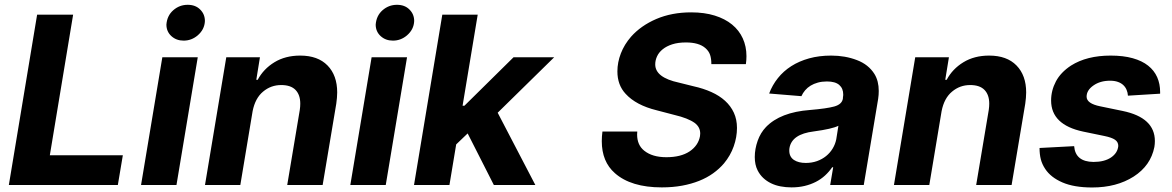

<svg xmlns="http://www.w3.org/2000/svg" viewBox="-20 -790 5006 820"><path d="M483.3 0H17.8L138.5 -727.3H292.3L192.8 -126.8H504.6Z M764.2 -616.5Q733.3 -616.5 712 -635.7Q690.7 -655.2 690.7 -685Q693.5 -723 719.8 -746.1Q746.4 -769.5 781.6 -769.5Q815 -769.5 834.9 -749.3Q855.1 -729.4 855.1 -700.3Q853.7 -664.1 824.2 -638.8Q797.9 -616.5 764.2 -616.5ZM733.7 0H582.4L673.3 -545.5H824.6Z M1358 0H1206.7L1260.3 -320.3Q1262.4 -334.5 1262.4 -347.3Q1262.4 -384.9 1242.2 -405.9Q1221.9 -426.8 1181.1 -426.8Q1137.1 -426.8 1103.7 -398.8Q1070 -371.1 1058.9 -315.3L1006.4 0H855.5L946.4 -545.5H1090.2L1074.6 -449.2H1080.6Q1105.5 -495.7 1152 -524.1Q1198.5 -552.6 1262.1 -552.6Q1337.7 -552.6 1378.9 -510.3Q1420.1 -468 1420.1 -395.2Q1420.1 -383.9 1419 -372Q1418 -360.1 1416.2 -347.3Z M1658 -616.5Q1627.1 -616.5 1605.8 -635.7Q1584.5 -655.2 1584.5 -685Q1587.4 -723 1613.6 -746.1Q1640.3 -769.5 1675.4 -769.5Q1708.8 -769.5 1728.7 -749.3Q1748.9 -729.4 1748.9 -700.3Q1747.5 -664.1 1718 -638.8Q1691.8 -616.5 1658 -616.5ZM1627.5 0H1476.2L1567.1 -545.5H1718.4Z M2266.3 0H2089.1L1977.3 -220.2L1928.3 -173.3L1899.5 0H1748.2L1869 -727.3H2020.2L1955.6 -338.4H1963.4L2173.3 -545.5H2346.9L2105.5 -308.6Z M2806.5 10.3Q2674.7 10.3 2606.2 -50.4Q2550.1 -99.4 2550.1 -187.1Q2550.1 -197.1 2550.8 -207.2Q2551.5 -217.3 2552.9 -228.3H2701.7L2701 -215.6Q2701 -170.5 2731.5 -146.3Q2766 -118.6 2826 -118.6Q2887.4 -118.6 2924.7 -143.1Q2962 -168 2969.5 -208.1Q2970.5 -213.8 2970.5 -219.8Q2970.5 -247.2 2947.1 -264.9Q2918.3 -285.5 2860.8 -299L2784.8 -318.9Q2696.4 -340.6 2652 -389.2Q2616.8 -426.8 2616.8 -485.1Q2616.8 -523.8 2631.6 -562Q2646.3 -600.1 2675.1 -633.2Q2717 -680.4 2782.7 -708.8Q2849.1 -737.2 2931.8 -737.2Q2988.6 -737.2 3032.5 -723.5Q3076.3 -709.9 3106.5 -685.2Q3136.7 -660.5 3152.3 -626.1Q3168 -591.6 3168 -550.1Q3168 -541.9 3167.4 -533.4Q3166.9 -524.9 3165.5 -516H3018.1Q3018.1 -539.4 3012.6 -555.8Q3007.1 -572.1 2992.2 -584.9Q2964.8 -608.7 2909.4 -608.7Q2875.7 -608.7 2851 -600.7Q2826.3 -592.7 2810.2 -579.5Q2794 -566.4 2786.2 -549.5Q2778.4 -532.7 2778.4 -514.9Q2778.4 -458.8 2879.6 -437.1L2942.1 -421.5Q2984 -412.3 3018.3 -396.8Q3052.6 -381.4 3076.7 -359.4Q3100.9 -337.4 3114.2 -308.6Q3127.5 -279.8 3127.5 -243.6Q3127.5 -204.2 3113.6 -165Q3099.8 -125.7 3072.1 -92.3Q3052.2 -68.9 3025.7 -49.9Q2999.3 -30.9 2965.9 -17.6Q2932.5 -4.3 2892.8 3Q2853 10.3 2806.5 10.3Z M3360.4 10.3Q3335.9 10.3 3313.7 6Q3291.5 1.8 3272.9 -7.3Q3254.3 -16.3 3239.7 -30Q3225.1 -43.7 3215.6 -62.5Q3203.5 -86.3 3203.5 -119.3Q3203.5 -153.8 3215.9 -188.9Q3228 -223 3251.4 -247.5Q3312.5 -310.7 3439.3 -320.3Q3510.7 -326.3 3543 -335.2Q3576.3 -344.5 3579.9 -369.3Q3579.9 -372.2 3580.1 -374.3Q3580.3 -376.4 3580.6 -378.2Q3581 -380 3581.1 -381.9Q3581.3 -383.9 3581.3 -386.4Q3581.3 -412.3 3564.3 -427.2Q3547.2 -442.1 3511.7 -442.1Q3490.4 -442.1 3473 -437.3Q3455.6 -432.5 3441.9 -424.2Q3428.3 -415.8 3418.5 -404.3Q3408.7 -392.8 3402.7 -379.3L3264.9 -390.6Q3278.4 -426.5 3302.2 -456.3Q3326 -486.2 3359.4 -507.5Q3392.8 -528.8 3435.5 -540.7Q3478.3 -552.6 3529.8 -552.6Q3589.8 -552.6 3639.6 -533.4Q3689.3 -514.6 3714.8 -473.7Q3733 -443.9 3733 -401.6Q3733 -393.5 3732.4 -385.1Q3731.9 -376.8 3730.5 -367.9L3669 0H3525.6L3538.4 -75.6H3534.1Q3521 -56.5 3503.6 -40.5Q3486.2 -24.5 3464.3 -13.3Q3442.5 -2.1 3416.5 4.1Q3390.6 10.3 3360.4 10.3ZM3421.2 -94.1Q3447.1 -94.1 3469.1 -101.9Q3491.1 -109.7 3508 -123.4Q3524.9 -137.1 3536 -155.4Q3547.2 -173.7 3551.5 -195L3560.7 -252.8Q3534.1 -239.3 3455.6 -228.7Q3361.5 -217.3 3351.6 -157.3Q3351.2 -154.5 3351 -151.8Q3350.9 -149.1 3350.9 -146.7Q3350.9 -120.4 3370.7 -106.9Q3390.3 -94.1 3421.2 -94.1Z M4300.4 0H4149.1L4202.8 -320.3Q4204.9 -334.5 4204.9 -347.3Q4204.9 -384.9 4184.7 -405.9Q4164.4 -426.8 4123.6 -426.8Q4079.5 -426.8 4046.2 -398.8Q4012.4 -371.1 4001.4 -315.3L3948.9 0H3797.9L3888.8 -545.5H4032.7L4017 -449.2H4023.1Q4047.9 -495.7 4094.5 -524.1Q4141 -552.6 4204.5 -552.6Q4280.2 -552.6 4321.4 -510.3Q4362.6 -468 4362.6 -395.2Q4362.6 -383.9 4361.5 -372Q4360.4 -360.1 4358.7 -347.3Z M4644.5 10.7Q4567.5 10.7 4517.6 -10.8Q4467.7 -32.3 4443.9 -68.5Q4430.4 -88.8 4425.1 -109.9Q4419.7 -131 4419.7 -158L4567.5 -165.8Q4572.8 -99.1 4650.2 -98.4Q4696.7 -98.4 4725.1 -117.5Q4753.2 -136.7 4756 -166.5Q4756 -183.6 4742 -193.2Q4728 -202.8 4696.7 -209.2L4605.8 -228Q4469.1 -257.1 4469.1 -360.8Q4469.1 -403.4 4489.7 -442.5Q4510.3 -481.2 4554 -509.9Q4621.4 -552.6 4723.4 -552.6Q4777.7 -552.6 4817.6 -541.4Q4857.6 -530.2 4883.5 -509.6Q4909.4 -489 4922.1 -460.4Q4934.7 -431.8 4934.7 -397V-389.9L4797.2 -381.4Q4796.5 -394.5 4791.5 -406.2Q4786.6 -418 4777.3 -426.7Q4768.1 -435.4 4754.1 -440.3Q4740.1 -445.3 4720.9 -445.3Q4678.6 -445.3 4649.5 -424.7Q4620.7 -404.5 4620.7 -377.1Q4620.7 -347.7 4679 -335.9L4774.9 -316.1Q4912.3 -287.6 4912.3 -187.5Q4912.3 -175.4 4910.2 -162.3Q4894.5 -82.7 4821.7 -35.9Q4748.6 10.7 4644.5 10.7Z"/></svg>

Font: Linik Sans
Style: Bold Italic
Weight: 700
Italic angle: 9°
Designer: Fonts by Rasmus Andersson / Changes by Cristiano Sobral with parts from Marc Monis
Foundry: rsms
Version: Version 3.020; ttfautohint (v1.6)